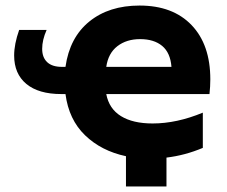

<svg xmlns="http://www.w3.org/2000/svg" viewBox="-20 -565 819 692"><path d="M31 -365Q31 -406 49 -457H148Q132 -421 132 -389Q132 -358 150 -341Q168 -324 203 -324H216Q231 -430 302 -487.5Q373 -545 483 -545Q603 -545 670.5 -474.5Q738 -404 738 -279Q738 -253 735 -226H363Q373 -173 416 -146.5Q459 -120 530 -120Q617 -120 711 -159V-32Q647 -5 580 3V107H434V-2Q345 -21 286.5 -77.5Q228 -134 216 -226H201Q119 -226 75 -262.5Q31 -299 31 -365ZM485 -424Q436 -424 403 -398.5Q370 -373 363 -324H598Q594 -375 564.5 -399.5Q535 -424 485 -424Z"/></svg>

Font: Chess Sans
Style: Bold
Weight: 700
Designer: Wolf Bōese
Foundry: Wolf Bōese
Version: Version 7.223